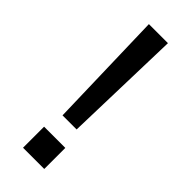

<svg xmlns="http://www.w3.org/2000/svg" viewBox="-232 -731 762 762"><g transform="rotate(45 149.0 -350.0)"><path d="M109.4 -201.7 95.7 -700.2H202.6L188.5 -201.7ZM89.4 0V-118.2H208.5V0Z"/></g></svg>

Font: Acari Sans SemiBold
Style: Regular
Weight: 600
Designer: Alfredo Marco Pradil and Stefan Peev
Foundry: Hanken Design Co.
Version: Version 1.045;January 11, 2019;FontCreator 11.5.0.2425 64-bi